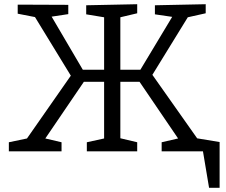

<svg xmlns="http://www.w3.org/2000/svg" viewBox="-20 -718 1074 911"><path d="M22 0V-43L108 -61L316 -359L146 -637L64 -653V-696L304 -695V-651L225 -639L373 -387H474V-636L389 -650V-693L631 -698V-655L551 -636V-387H646L797 -638L715 -650V-693L956 -698V-655L871 -636L703 -363L916 -61L998 -43V0H747V-43L825 -61L642 -330H551V-62L631 -43V0H392V-43L474 -61V-330H378L195 -61L272 -43V0ZM865 -70 1022 -44V173H972L943 0H865Z"/></svg>

Font: Bitter
Style: Regular
Weight: 400
Designer: Sol Matas, and Bitter project Authors
Foundry: Sol Matas
Version: Version 2.001